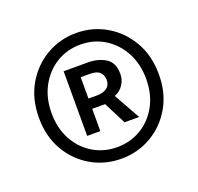

<svg xmlns="http://www.w3.org/2000/svg" viewBox="-80 -799 584 566"><g transform="rotate(-20 211.5 -516.0)"><path d="M211.5 -319.4Q159.9 -319.4 117 -344.3Q74.2 -369.2 48.8 -413.3Q23.4 -457.4 23.4 -515.8Q23.4 -574.2 48.8 -618.6Q74.2 -663 117 -688.2Q159.9 -713.5 211.5 -713.5Q263 -713.5 305.9 -688.2Q348.7 -663 374.1 -618.6Q399.6 -574.2 399.6 -515.8Q399.6 -457.4 374.1 -413.3Q348.7 -369.2 305.9 -344.3Q263 -319.4 211.5 -319.4ZM211.5 -355.7Q253.5 -355.7 287 -376.1Q320.6 -396.5 340.2 -432.5Q359.8 -468.5 359.8 -515.8Q359.8 -563.1 340.2 -599.4Q320.6 -635.7 287 -656.5Q253.5 -677.2 211.5 -677.2Q169.5 -677.2 135.9 -656.5Q102.3 -635.7 82.7 -599.4Q63.1 -563.1 63.1 -515.8Q63.1 -468.5 82.7 -432.5Q102.3 -396.5 135.9 -376.1Q169.5 -355.7 211.5 -355.7ZM138.8 -417.3V-620.1H215.1Q246.7 -620.1 270 -605.8Q293.3 -591.5 293.3 -555.4Q293.3 -537.5 283.1 -522Q272.9 -506.6 255.6 -500.1L301.9 -417.3H256.1L220.5 -487.2H180.1V-417.3ZM180.1 -519.4H205.7Q226 -519.4 237.7 -527.7Q249.4 -536.1 249.4 -552.6Q249.4 -567.7 240.1 -577Q230.9 -586.4 208.2 -586.4H180.1Z"/></g></svg>

Font: Source Sans Variable
Style: Regular
Weight: 200
Designer: Paul D. Hunt
Foundry: Adobe Systems Incorporated
Version: Version 3.006;hotconv 1.0.111;makeotfexe 2.5.65597